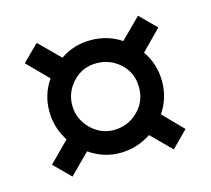

<svg xmlns="http://www.w3.org/2000/svg" viewBox="-71 -646 648 591"><g transform="rotate(-15 253.0 -350.0)"><path d="M91.5 -137 40 -188.5 103.5 -252.5Q74.5 -296.5 74.5 -349.8Q74.5 -403 104.5 -446.5L40 -512L91.5 -563L156.5 -498.5Q199 -528 253 -528.2Q307 -528.5 350.5 -499.5L414.5 -563L465.5 -512L403 -448.5Q433.5 -404.5 433.8 -350Q434 -295.5 404 -251.5L465.5 -188.5L414.5 -137L352 -199.5Q306.5 -169.5 253.2 -169.2Q200 -169 155 -200.5ZM254 -242.5Q298 -243 329.2 -273.8Q360.5 -304.5 360.5 -349Q360.5 -395.5 328.8 -425Q297 -454.5 254 -455Q208.5 -455.5 178 -423.5Q147.5 -391.5 147.5 -349Q147.5 -319.5 162.2 -295Q177 -270.5 201.2 -256.2Q225.5 -242 254 -242.5Z"/></g></svg>

Font: Urbanist SemiBold
Style: Regular
Weight: 600
Designer: Corey Hu
Foundry: Corey Hu
Version: Version 1.321; ttfautohint (v1.8.4.7-5d5b)